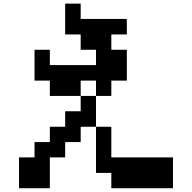

<svg xmlns="http://www.w3.org/2000/svg" viewBox="-20 -879 1040 1040"><path d="M83 -26.4H167V-109.4H250V-192.4H333V-276.4H417V-359.4H500V-192.4H583V-26.4H917V140.6H583V57.6H500V-192.4H417V-109.4H333V-26.4H250V140.6H83ZM500 -359.4V-442.4H417V-359.4H250V-442.4H167V-609.4H250V-526.4H500V-609.4H417V-692.4H333V-859.4H417V-776.4H667V-692.4H583V-609.4H667V-442.4H583V-359.4Z"/></svg>

Font: KH Dot Dougenzaka 12
Style: Regular
Weight: 400
Designer: Original version for X68000 by Keitarou Hiraki (http://hp.vector.co.jp/authors/VA000874/) / TrueType conversion by Homem
Version: Version 1.00.20150527